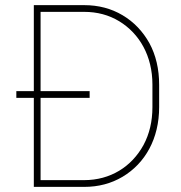

<svg xmlns="http://www.w3.org/2000/svg" viewBox="-20 -731 709 751"><path d="M309.1 0C365.2 0 415 -13.2 459.5 -39.6C547.9 -92.3 602.5 -188.5 602.5 -312V-398.9C602.5 -460.9 589.8 -515.1 564.5 -562C538.6 -608.4 503.9 -645 459.5 -671.4C415 -697.8 365.2 -710.9 309.1 -710.9H112.3V-374.5H43.9V-348.1H112.3V0ZM138.7 -374.5V-684.6H309.1C360.4 -684.6 405.8 -672.4 446.3 -647.9C526.4 -599.1 576.2 -511.2 576.2 -400.4V-312C576.2 -256.3 564.5 -207 541.5 -164.1C494.6 -78.1 411.1 -26.4 309.1 -26.4H138.7V-348.1H330.6V-374.5Z"/></svg>

Font: Vazirmatn Thin
Style: Regular
Weight: 100
Designer: Saber Rastikerdar
Foundry: Saber Rastikerdar
Version: Version 33.003